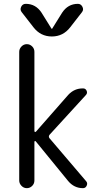

<svg xmlns="http://www.w3.org/2000/svg" viewBox="-20 -980 540 1000"><path d="M80.1 -40V-710Q80.1 -725.6 91.8 -737.8Q103.5 -750 119.6 -750Q135.7 -750 147.5 -738.3Q159.2 -726.6 159.2 -710V-296.9Q159.2 -293.9 162.1 -293Q165 -292 167 -293.9L335 -485.4Q367.2 -520.5 413.1 -519.5Q425.8 -519.5 431.2 -507.3Q436.5 -495.1 427.7 -485.4L238.3 -278.3Q231.4 -269.5 237.3 -260.7L428.7 -36.1Q437.5 -26.4 431.6 -13.2Q425.8 0 412.1 0Q366.2 0 335 -37.1L166 -244.1Q164.1 -246.1 161.6 -245.1Q159.2 -244.1 159.2 -241.2V-40Q159.2 -23.4 147.5 -11.7Q135.7 0 119.6 0Q103.5 0 91.8 -12.2Q80.1 -24.4 80.1 -40ZM154.3 -837.9 92.8 -917Q83 -929.7 90.3 -944.8Q97.7 -960 114.3 -960Q166 -960 196.3 -914.1L248 -831.1Q248 -830.1 250 -830.1Q252 -830.1 252 -831.1L303.7 -914.1Q334 -960 385.7 -960Q401.4 -960 409.2 -944.8Q417 -929.7 407.2 -917L345.7 -837.9Q308.6 -790 250 -790Q191.4 -790 154.3 -837.9Z"/></svg>

Font: Rounded-X Mgen+ 2m regular
Style: Regular
Weight: 400
Designer: [Source Han Sans]
Ryoko NISHIZUKA  (kana & ideographs); Paul D. Hunt (Latin, Greek & Cyrillic); Wenlong ZHANG  (bopomofo
Version: Version 1.059.20150602